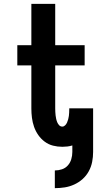

<svg xmlns="http://www.w3.org/2000/svg" viewBox="-20 -755 540 998"><path d="M265 223V131Q284 131 302 125Q320 119 332.5 105Q345 91 350.5 72.5Q356 54 356 35V1Q343 5 330 6.5Q317 8 304 8Q279 8 255.5 2Q232 -4 212.5 -18.5Q193 -33 179 -53Q165 -73 157 -96Q149 -119 146 -143Q143 -167 143 -191V-415H70V-520H143V-735H267V-520H420V-415H267V-191Q267 -182 267.5 -173Q268 -164 269 -155Q270 -146 272 -137Q274 -128 277.5 -119.5Q281 -111 287.5 -104Q294 -97 304 -97Q312 -97 318.5 -103.5Q325 -110 328.5 -118Q332 -126 334.5 -135Q337 -144 338 -152.5Q339 -161 339.5 -170Q340 -179 340 -188V-192H464V35Q464 61 459 86.5Q454 112 441.5 135Q429 158 409.5 175.5Q390 193 366 204Q342 215 316.5 219Q291 223 265 223Z"/></svg>

Font: Iosevka Extrabold
Style: Regular
Weight: 800
Monospace: yes
Designer: Belleve Invis
Foundry: Belleve Invis
Version: Version 32.5.0; ttfautohint (v1.8.4)